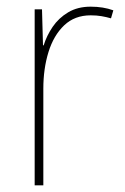

<svg xmlns="http://www.w3.org/2000/svg" viewBox="-20 -556 374 576"><path d="M252 -536Q290 -536 320 -525L313 -501Q299 -505 284.5 -507.5Q270 -510 252 -510Q204 -510 172.5 -480Q141 -450 125.5 -400Q110 -350 110 -290V0H84V-528H106L109 -420H111Q120 -449 138 -475.5Q156 -502 184.5 -519Q213 -536 252 -536Z"/></svg>

Font: Noto Sans Thai SemCond Thin
Style: Regular
Weight: 100
Width: 4
Designer: Monotype Design Team
Foundry: Monotype Imaging Inc.
Version: Version 2.002; ttfautohint (v1.8.4.7-5d5b)